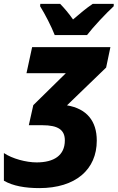

<svg xmlns="http://www.w3.org/2000/svg" viewBox="-24 -956 604 986"><path d="M257 -776H423C454 -817 520 -887 560 -924V-936H452C419 -914 387 -887 351 -856C332 -884 304 -917 285 -936H183L182 -924C207 -884 240 -820 257 -776ZM178 10C364 10 473 -85 473 -234C473 -335 421 -398 320 -415L521 -609L543 -714H141L112 -580H314L147 -416L124 -313H193C276 -313 309 -288 309 -235C309 -157 252 -122 164 -122C110 -122 39 -141 -4 -170V-28C42 -1 106 10 178 10Z"/></svg>

Font: Noto Sans SemiCondensed ExtraBold
Style: Italic
Weight: 800
Width: 4
Italic angle: -12°
Designer: Monotype Design Team
Foundry: Monotype Imaging Inc.
Version: Version 2.013